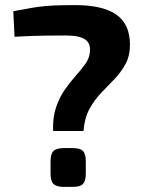

<svg xmlns="http://www.w3.org/2000/svg" viewBox="-20 -732 561 752"><path d="M274 -712Q383 -712 436 -674.5Q489 -637 489 -557Q489 -513 471.5 -481Q454 -449 428.5 -422.5Q403 -396 376.5 -368.5Q350 -341 330.5 -305.5Q311 -270 307 -219H188Q186 -272 199.5 -311.5Q213 -351 234 -381Q255 -411 277 -435.5Q299 -460 314.5 -482Q330 -504 332 -528Q336 -562 313.5 -577.5Q291 -593 239 -593Q189 -593 157 -592.5Q125 -592 98.5 -591Q72 -590 37 -588L32 -688Q61 -693 84 -697.5Q107 -702 132.5 -705.5Q158 -709 191.5 -710.5Q225 -712 274 -712ZM265 -152Q294 -152 305 -140.5Q316 -129 316 -100V-52Q316 -23 305 -11.5Q294 0 265 0H230Q201 0 189.5 -11.5Q178 -23 178 -52V-100Q178 -129 189.5 -140.5Q201 -152 230 -152Z"/></svg>

Font: Exo 2
Style: Bold
Weight: 700
Designer: Natanael Gama
Foundry: Natanael Gama
Version: Version 2.010